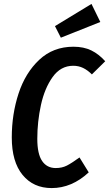

<svg xmlns="http://www.w3.org/2000/svg" viewBox="-20 -943 556 978"><path d="M516 -631 448 -564Q426 -586 403 -597Q380 -608 353 -608Q289 -608 248 -550.5Q207 -493 188.5 -408Q170 -323 170 -236Q170 -159 194.5 -123Q219 -87 264 -87Q296 -87 320.5 -99.5Q345 -112 385 -141L432 -65Q346 15 243 15Q150 15 95 -52Q40 -119 40 -243Q40 -361 74.5 -466.5Q109 -572 180 -638.5Q251 -705 354 -705Q407 -705 445.5 -686Q484 -667 516 -631ZM446 -923 491 -831 290 -751 260 -810Z"/></svg>

Font: Fira Sans Extra Condensed Medium
Style: Italic
Weight: 500
Width: 3
Italic angle: -8°
Designer: Carrois Corporate & Edenspiekermann AG
Foundry: Carrois Corporate GbR & Edenspiekermann AG
Version: Version 4.203